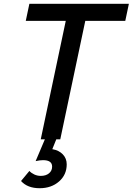

<svg xmlns="http://www.w3.org/2000/svg" viewBox="-20 -735 700 1013"><path d="M195 0 327 -625H116L135 -715H660L641 -625H430L298 0ZM91 220 135 167Q145 178 161 185.5Q177 193 195 193Q222 193 238.5 179.5Q255 166 255 144Q255 110 207 110Q191 110 168 115L221 -10H281L256 52Q291 58 311.5 79.5Q332 101 332 132Q332 187 291.5 222.5Q251 258 189 258Q125 258 91 220Z"/></svg>

Font: Wix Madefor Text Medium
Style: Italic
Weight: 500
Italic angle: -12°
Designer: Dalton Maag Ltd
Foundry: Dalton Maag Ltd
Version: Version 3.100